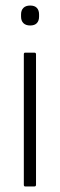

<svg xmlns="http://www.w3.org/2000/svg" viewBox="-20 -673 215 693"><path d="M71 0Q66 0 66 -6V-477Q66 -483 71 -483H104Q110 -483 110 -477V-6Q110 0 104 0ZM89 -581Q73 -581 64.5 -589.5Q56 -598 56 -613V-621Q56 -636 64.5 -644.5Q73 -653 89 -653Q105 -653 113 -644.5Q121 -636 121 -621V-613Q121 -598 113 -589.5Q105 -581 89 -581Z"/></svg>

Font: Sofia Sans Condensed Light
Style: Regular
Weight: 300
Designer: Botio Nikoltchev, Ani Petrova
Foundry: lettersoup
Version: Version 4.101